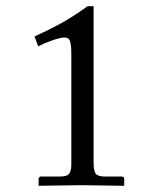

<svg xmlns="http://www.w3.org/2000/svg" viewBox="-20 -598 479 619"><path d="M187.5 -477.1Q174.8 -477.1 148.4 -467.8Q122.1 -458.5 103 -448.7L91.3 -480.5Q152.8 -508.8 187.3 -528.8Q221.7 -548.8 262.7 -578.1H281.7V-75.2Q281.7 -47.4 288.6 -38.1Q295.4 -28.8 319.8 -28.8H372.1Q380.4 -28.8 380.4 -20.5V1L243.2 -1L104.5 1V-21Q105.5 -28.8 112.3 -28.8H171.9Q185.5 -28.8 193.6 -31.5Q201.7 -34.2 205.1 -41.5Q208.5 -48.8 209.2 -55.2Q210 -61.5 210 -75.2V-418.9Q210 -435.5 209.5 -443.1Q209 -450.7 207 -460.2Q205.1 -469.7 200.4 -473.4Q195.8 -477.1 187.5 -477.1Z"/></svg>

Font: Libertinage
Style: b
Weight: 400
Designer: OSP
Foundry: OSP
Version: Version 1.0; 2008; OFL relea